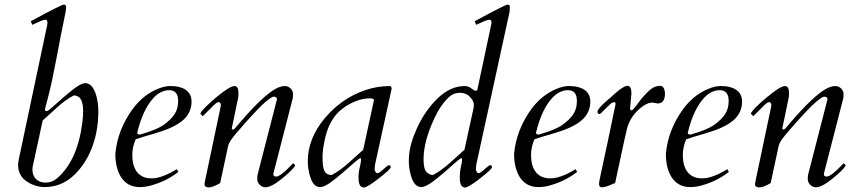

<svg xmlns="http://www.w3.org/2000/svg" viewBox="-20 -824 3811 859"><path d="M125 -65C125 -71 125.7 -76.7 127 -82L171 -285C187 -299 208.2 -318.2 234.5 -342.5C260.8 -366.8 286 -385 310 -397C343.6 -397 352 -364.5 352 -326.3C352 -311.2 350.7 -293.4 348 -273C333.3 -160.3 295.7 -78 235 -26C220.3 -13.3 203 -7 183 -7C146.9 -7 125 -31.6 125 -65ZM362 -452C350 -452 333.7 -444.2 313 -428.5C282.1 -405.1 244.5 -372.2 212.5 -343C200.8 -332.3 192.7 -327 188 -327C183.3 -327 181 -329.7 181 -335C181 -336.3 185.3 -353 194 -385C220.6 -483.1 247.2 -649.3 268.5 -746C273.5 -768.7 276 -783.8 276 -791.5C276 -799.5 272.6 -803.5 265.9 -803.5C258.7 -803.5 209.4 -778.7 118 -729L124 -713C156.7 -728.3 176.2 -736 182.5 -736C188.8 -736 192 -732 192 -724V-719C192 -716.3 191.7 -713.7 191 -711L64 -111C62 -101.7 61 -93.3 61 -86C61 -61.3 69 -40.7 85 -24C102.8 -6.2 140.5 13 179 13C228.3 13 271.3 -3.8 308 -37.5C374.8 -98.8 420 -199.5 420 -326.5C420 -377.4 404.1 -452 362 -452Z M777 -371.5C777 -348.5 771.5 -328.8 760.5 -312.5C749.5 -296.2 733.5 -280.5 712.5 -265.5C691.5 -250.5 656.3 -236 607 -222C598.3 -222 594 -224.7 594 -230C610.7 -299.3 634.7 -351 666 -385C681.4 -402.5 707.2 -420.6 736.4 -420.6C766.1 -420.6 777 -401.9 777 -371.5ZM571.9 -130.5C571.9 -154.3 577 -177.8 587 -201C636.5 -218.3 695.5 -230.7 742.5 -252C788.9 -273 837 -304.5 837 -370.5C837 -417.6 796.6 -439 745 -439C743.8 -439 742.6 -439.1 741.4 -439.1C724.3 -439.1 705.5 -434.7 685 -426C641.7 -408 604.7 -378.3 574 -337C528.7 -275 502.7 -208 496 -136C496 -57.5 527.2 13 604 13C624 13 643.3 10 662 4C705.3 -8.7 744 -28.3 778 -55L771 -67C726.3 -39.7 688.7 -26 658 -26C598.3 -26 571.9 -68.3 571.9 -130.5Z M1219 -381V-379L1132 -41C1131.3 -36.3 1131 -29.8 1131 -21.5C1131 -3.7 1148.5 14 1167 14C1185 14 1210.2 0.8 1242.5 -25.5C1274.8 -51.8 1294.3 -71.3 1301 -84L1292 -94L1284 -86C1251.3 -51.3 1228.3 -34 1215 -34C1207 -34 1203 -37.7 1203 -45V-47L1290 -385C1290.7 -389 1291 -395.3 1291 -404C1291 -422.2 1273.8 -439 1255 -439C1235 -439 1211.8 -428.8 1185.5 -408.5C1159.2 -388.2 1130.7 -361.3 1100 -328C1076.2 -303 1049.6 -270.9 1029.5 -248C1025.9 -243.9 1017 -242.1 1017 -250C1027 -298.1 1033.4 -326.1 1040.5 -363C1044 -381.3 1047 -385.6 1047 -407C1047 -428.3 1041 -439 1029 -439C1015 -439 987.8 -422.2 947.5 -388.5C907.2 -354.8 883.3 -330.7 876 -316L887 -304L932.5 -349.5C944.2 -361.2 952.3 -367 957 -367C964.3 -367 968 -362.3 968 -353V-351L903 -42C902.1 -36.4 895 -6.6 895 0C895 9.3 901 14.2 913 14.5H913.9C925.9 14.5 942.9 8 965 -5L1000 -168C1002 -177.3 1005.8 -186.3 1011.5 -195C1031.3 -225.3 1119.9 -322.7 1148 -350C1160.7 -362 1172 -371.8 1182 -379.5C1192 -387.2 1199.3 -391.2 1204 -391.5C1211.6 -392 1219 -387.7 1219 -381Z M1653 -376 1605 -154C1589 -139.3 1567.3 -119.8 1540 -95.5C1512.7 -71.2 1487.3 -53 1464 -41C1425.7 -41 1423 -77.3 1423 -126C1423 -144.7 1427 -172 1435 -208C1451 -278.7 1487 -328.7 1543 -358C1575 -375.3 1605.7 -384 1635 -384C1647 -384 1653 -381.3 1653 -376ZM1656 -67C1656 -73.9 1658 -81.8 1658 -88L1732 -426C1732 -434.7 1729.3 -439 1724 -439C1686.7 -439 1650.3 -433 1615 -421C1543.7 -397 1482.8 -354.8 1432.5 -294.5C1382.2 -234.2 1357 -170 1357 -102C1357 -80.7 1360.3 -58.7 1367 -36C1376.3 -3.3 1391.3 13 1412 13C1424 13 1440 5.8 1460 -8.5C1488.1 -28.6 1535.2 -69.8 1568.5 -99.5C1580.8 -110.5 1589 -116 1593 -116C1594.6 -116 1595.4 -113.9 1595.4 -109.8C1595.4 -103.5 1593.6 -92.6 1590 -77C1586 -62.3 1584 -46.3 1584 -29C1584 0.3 1592 15 1608 15C1617.3 15 1639.7 1.3 1675 -26C1710.3 -53.3 1728 -70 1728 -76C1728 -82 1725.3 -85 1720 -85C1716.7 -85 1708.5 -79 1695.5 -67C1682.5 -55 1673.7 -49 1669 -49C1662 -49 1656 -59.8 1656 -67Z M1922 -292C1941.3 -334 1964 -367 1990 -391C2003.3 -403 2019.2 -409 2037.5 -409C2055.8 -409 2070.8 -402.8 2082.5 -390.5C2094.2 -378.2 2100 -366.7 2100 -356C2100 -352 2099.7 -347.3 2099 -342L2058 -154C2042 -139.3 2020.3 -119.8 1993 -95.5C1965.7 -71.2 1940.3 -53 1917 -41C1907 -41 1897.5 -45.3 1888.5 -54C1879.5 -62.7 1875 -82 1875 -112C1875 -164 1890.7 -224 1922 -292ZM2109 -67C2109 -73.9 2111 -81.8 2111 -88L2260 -772C2260.7 -778.7 2261 -785.5 2261 -792.5C2261 -799.8 2257.8 -803.5 2251.4 -803.5C2244.5 -803.5 2195.4 -778.7 2104 -729L2110 -713C2142.7 -728.3 2162.3 -736 2169 -736C2175.7 -736 2179 -732 2179 -724C2179 -720.7 2178.3 -716.3 2177 -711L2116 -424C2115.3 -420 2112.8 -418 2108.5 -418C2104.2 -418 2097.7 -421.5 2089 -428.5C2080.3 -435.5 2070.3 -439 2059 -439C2016.3 -439 1975.8 -420.5 1937.5 -383.5C1899.2 -346.5 1868 -301 1844 -247C1825.6 -205.5 1809 -159.5 1809 -105C1809 -81.7 1812.3 -58.7 1819 -36C1829 -3.3 1844.3 13 1865 13C1876.3 13 1892.2 5.8 1912.5 -8.5C1941.1 -28.7 1987 -69.6 2020.5 -99.5C2032.8 -110.5 2041 -116 2045 -116C2046.6 -116 2047.4 -113.9 2047.4 -109.8C2047.4 -103.5 2045.6 -92.6 2042 -77C2038.7 -62.3 2037 -46.3 2037 -29C2037 0.3 2045 15 2061 15C2070.3 15 2092.7 1.3 2128 -26C2163.3 -53.3 2181 -70 2181 -76C2181 -82 2178.3 -85 2173 -85C2169.7 -85 2161.3 -79 2148 -67C2134.7 -55 2125.7 -49 2121 -49C2114.8 -49 2109 -60.5 2109 -67Z M2561 -371.5C2561 -348.5 2555.5 -328.8 2544.5 -312.5C2533.5 -296.2 2517.5 -280.5 2496.5 -265.5C2475.5 -250.5 2440.3 -236 2391 -222C2382.3 -222 2378 -224.7 2378 -230C2394.7 -299.3 2418.7 -351 2450 -385C2465.4 -402.5 2491.2 -420.6 2520.4 -420.6C2550.1 -420.6 2561 -401.9 2561 -371.5ZM2355.9 -130.5C2355.9 -154.3 2361 -177.8 2371 -201C2420.5 -218.3 2479.5 -230.7 2526.5 -252C2572.9 -273 2621 -304.5 2621 -370.5C2621 -417.6 2580.6 -439 2529 -439C2527.8 -439 2526.6 -439.1 2525.4 -439.1C2508.3 -439.1 2489.5 -434.7 2469 -426C2425.7 -408 2388.7 -378.3 2358 -337C2312.7 -275 2286.7 -208 2280 -136C2280 -57.5 2311.2 13 2388 13C2408 13 2427.3 10 2446 4C2489.3 -8.7 2528 -28.3 2562 -55L2555 -67C2510.3 -39.7 2472.7 -26 2442 -26C2382.3 -26 2355.9 -68.3 2355.9 -130.5Z M2935 -440C2919 -440 2904.8 -435.2 2892.5 -425.5C2880.2 -415.8 2865.3 -400.7 2848 -380C2844.4 -375.5 2812.7 -330 2806 -330C2801.3 -330 2799 -333.3 2799 -340L2805 -406C2805 -427.3 2799.7 -438.7 2789 -440C2776.3 -440 2757.7 -429 2733 -407C2728.3 -402.3 2721.3 -396 2712 -388C2702.3 -379.7 2653 -340 2653 -324C2653 -317.3 2656.7 -314 2664 -314C2665.3 -314.7 2666.7 -315.7 2668 -317L2709 -357C2715.7 -363.7 2722.3 -367 2729 -367C2732.3 -366.3 2734 -363.3 2734 -358C2734 -356.7 2733.2 -352.5 2731.5 -345.5C2729.8 -338.5 2727.7 -328.3 2725 -315C2710.2 -241.1 2687.6 -136.1 2670.5 -58C2663.5 -26 2660 -7.3 2660 -2C2660 8.7 2664.3 14 2673 14C2683.7 14 2699 9.3 2719 0C2723.7 -2 2728 -3.7 2732 -5L2774 -200C2777.3 -214.7 2780.7 -229 2784 -243C2791.3 -275.7 2807.3 -304.2 2832 -328.5C2856.7 -352.8 2879 -365 2899 -365L2923 -361C2944.3 -361.7 2955 -376.3 2955 -405C2955 -424 2947.1 -440 2935 -440Z M3240 -371.5C3240 -348.5 3234.5 -328.8 3223.5 -312.5C3212.5 -296.2 3196.5 -280.5 3175.5 -265.5C3154.5 -250.5 3119.3 -236 3070 -222C3061.3 -222 3057 -224.7 3057 -230C3073.7 -299.3 3097.7 -351 3129 -385C3144.4 -402.5 3170.2 -420.6 3199.4 -420.6C3229.1 -420.6 3240 -401.9 3240 -371.5ZM3034.9 -130.5C3034.9 -154.3 3040 -177.8 3050 -201C3099.5 -218.3 3158.5 -230.7 3205.5 -252C3251.9 -273 3300 -304.5 3300 -370.5C3300 -417.6 3259.6 -439 3208 -439C3206.8 -439 3205.6 -439.1 3204.4 -439.1C3187.3 -439.1 3168.5 -434.7 3148 -426C3104.7 -408 3067.7 -378.3 3037 -337C2991.7 -275 2965.7 -208 2959 -136C2959 -57.5 2990.2 13 3067 13C3087 13 3106.3 10 3125 4C3168.3 -8.7 3207 -28.3 3241 -55L3234 -67C3189.3 -39.7 3151.7 -26 3121 -26C3061.3 -26 3034.9 -68.3 3034.9 -130.5Z M3682 -381V-379L3595 -41C3594.3 -36.3 3594 -29.8 3594 -21.5C3594 -3.7 3611.5 14 3630 14C3648 14 3673.2 0.8 3705.5 -25.5C3737.8 -51.8 3757.3 -71.3 3764 -84L3755 -94L3747 -86C3714.3 -51.3 3691.3 -34 3678 -34C3670 -34 3666 -37.7 3666 -45V-47L3753 -385C3753.7 -389 3754 -395.3 3754 -404C3754 -422.2 3736.8 -439 3718 -439C3698 -439 3674.8 -428.8 3648.5 -408.5C3622.2 -388.2 3593.7 -361.3 3563 -328C3539.2 -303 3512.6 -270.9 3492.5 -248C3488.9 -243.9 3480 -242.1 3480 -250C3490 -298.1 3496.4 -326.1 3503.5 -363C3507 -381.3 3510 -385.6 3510 -407C3510 -428.3 3504 -439 3492 -439C3478 -439 3450.8 -422.2 3410.5 -388.5C3370.2 -354.8 3346.3 -330.7 3339 -316L3350 -304L3395.5 -349.5C3407.2 -361.2 3415.3 -367 3420 -367C3427.3 -367 3431 -362.3 3431 -353V-351L3366 -42C3365.1 -36.4 3358 -6.6 3358 0C3358 9.3 3364 14.2 3376 14.5H3376.9C3388.9 14.5 3405.9 8 3428 -5L3463 -168C3465 -177.3 3468.8 -186.3 3474.5 -195C3494.3 -225.3 3582.9 -322.7 3611 -350C3623.7 -362 3635 -371.8 3645 -379.5C3655 -387.2 3662.3 -391.2 3667 -391.5C3674.6 -392 3682 -387.7 3682 -381Z"/></svg>

Font: fbb
Style: Italic
Weight: 400
Italic angle: -12°
Designer: David J. Perry, Michael Sharpe
Version: Version 0.991